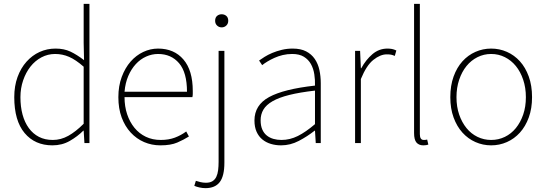

<svg xmlns="http://www.w3.org/2000/svg" viewBox="-20 -742 2834 996"><path d="M252 12Q161 12 107.5 -52Q54 -116 54 -238Q54 -296 71 -342.5Q88 -389 117.5 -422Q147 -455 185.5 -472.5Q224 -490 268 -490Q312 -490 345 -474.5Q378 -459 416 -430L414 -520V-722H444V0H418L414 -64H412Q382 -34 342 -11Q302 12 252 12ZM254 -16Q296 -16 334.5 -37.5Q373 -59 414 -100V-396Q373 -432 338.5 -447Q304 -462 266 -462Q228 -462 195 -444.5Q162 -427 138 -396.5Q114 -366 100 -325Q86 -284 86 -238Q86 -188 97 -147.5Q108 -107 129.5 -77.5Q151 -48 182 -32Q213 -16 254 -16Z M812 12Q767 12 727.5 -5Q688 -22 658 -54.5Q628 -87 611 -133Q594 -179 594 -238Q594 -296 611.5 -343Q629 -390 657.5 -422.5Q686 -455 723 -472.5Q760 -490 800 -490Q883 -490 931.5 -433.5Q980 -377 980 -270Q980 -262 980 -254.5Q980 -247 978 -238H626Q626 -190 639.5 -149.5Q653 -109 677.5 -79Q702 -49 736.5 -32.5Q771 -16 814 -16Q855 -16 887 -28Q919 -40 946 -60L960 -34Q933 -17 899.5 -2.5Q866 12 812 12ZM626 -266H950Q950 -366 909 -414Q868 -462 800 -462Q768 -462 738 -448.5Q708 -435 684.5 -409.5Q661 -384 645.5 -348Q630 -312 626 -266Z M1046 234Q1031 234 1015 230.5Q999 227 988 222L996 196Q1005 199 1019 202.5Q1033 206 1048 206Q1069 206 1082 198Q1095 190 1102 175.5Q1109 161 1111.5 141Q1114 121 1114 98V-478H1144V102Q1144 171 1120 202.5Q1096 234 1046 234ZM1130 -600Q1116 -600 1106 -609.5Q1096 -619 1096 -634Q1096 -651 1106 -659.5Q1116 -668 1130 -668Q1144 -668 1154 -659.5Q1164 -651 1164 -634Q1164 -619 1154 -609.5Q1144 -600 1130 -600Z M1438 12Q1410 12 1385 4.5Q1360 -3 1341 -18.5Q1322 -34 1311 -58.5Q1300 -83 1300 -117Q1300 -197 1376 -238.5Q1452 -280 1614 -298Q1615 -327 1610.5 -356.5Q1606 -386 1593 -409.5Q1580 -433 1556.5 -447.5Q1533 -462 1496 -462Q1470 -462 1447 -456.5Q1424 -451 1404 -442Q1384 -433 1367.5 -423Q1351 -413 1340 -404L1324 -428Q1335 -436 1352.5 -447Q1370 -458 1392.5 -467.5Q1415 -477 1442 -483.5Q1469 -490 1498 -490Q1540 -490 1568 -475.5Q1596 -461 1613 -436Q1630 -411 1637 -378.5Q1644 -346 1644 -310V0H1618L1614 -64H1612Q1574 -34 1530 -11Q1486 12 1438 12ZM1440 -16Q1484 -16 1525 -36.5Q1566 -57 1614 -98V-272Q1535 -263 1481 -249.5Q1427 -236 1394 -217Q1361 -198 1346.5 -173.5Q1332 -149 1332 -118Q1332 -90 1340.5 -70.5Q1349 -51 1364 -39Q1379 -27 1398.5 -21.5Q1418 -16 1440 -16Z M1822 0V-478H1848L1852 -388H1854Q1878 -432 1912 -461Q1946 -490 1990 -490Q2002 -490 2013 -488Q2024 -486 2036 -480L2028 -452Q2016 -457 2008 -458.5Q2000 -460 1986 -460Q1953 -460 1917 -431.5Q1881 -403 1852 -332V0Z M2176 12Q2153 12 2140.5 -2.5Q2128 -17 2128 -52V-722H2158V-46Q2158 -16 2178 -16Q2181 -16 2184.5 -16Q2188 -16 2196 -18L2202 8Q2196 10 2190.5 11Q2185 12 2176 12Z M2528 12Q2485 12 2446.5 -5Q2408 -22 2379 -54Q2350 -86 2333 -132.5Q2316 -179 2316 -238Q2316 -298 2333 -345Q2350 -392 2379 -424Q2408 -456 2446.5 -473Q2485 -490 2528 -490Q2571 -490 2609.5 -473Q2648 -456 2677 -424Q2706 -392 2723 -345Q2740 -298 2740 -238Q2740 -179 2723 -132.5Q2706 -86 2677 -54Q2648 -22 2609.5 -5Q2571 12 2528 12ZM2528 -16Q2566 -16 2599 -32Q2632 -48 2656 -77.5Q2680 -107 2694 -147.5Q2708 -188 2708 -238Q2708 -287 2694 -328.5Q2680 -370 2656 -399.5Q2632 -429 2599 -445.5Q2566 -462 2528 -462Q2490 -462 2457 -445.5Q2424 -429 2400 -399.5Q2376 -370 2362 -328.5Q2348 -287 2348 -238Q2348 -188 2362 -147.5Q2376 -107 2400 -77.5Q2424 -48 2457 -32Q2490 -16 2528 -16Z"/></svg>

Font: TypoPRO Source Sans Pro
Style: Regular
Weight: 200
Designer: Paul D. Hunt
Foundry: Adobe Systems Incorporated
Version: Version 2.020;PS 2.000;hotconv 1.0.86;makeotf.lib2.5.63406